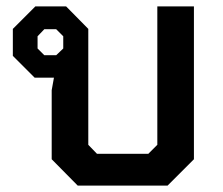

<svg xmlns="http://www.w3.org/2000/svg" viewBox="-20 -578 694 598"><path d="M141 -82V-297L148 -336H88L20 -404V-488L90 -558H186L255 -488V-127L282 -99H442L470 -127V-558H584V-82L502 0H222ZM155 -406 177 -427V-465L155 -487H118L97 -465V-427L118 -406Z"/></svg>

Font: Chakra Petch SemiBold
Style: Regular
Weight: 600
Designer: Katatrad Aksorn Co.,Ltd.
Foundry: Cadson Demak Co.,Ltd.
Version: Version 1.000; ttfautohint (v1.6)